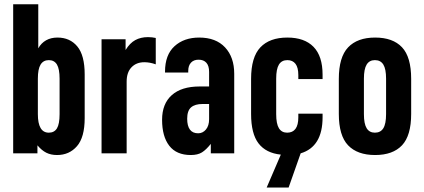

<svg xmlns="http://www.w3.org/2000/svg" viewBox="-20 -710 1961 889"><path d="M153.3 -37.1V0H41V-690.4H157.2V-486.3Q170.9 -510.7 193.4 -523.4Q215.8 -536.1 246.1 -536.1Q303.7 -536.1 337.9 -495.1Q372.1 -454.1 372.1 -365.2V-163.1Q372.1 -74.2 336.4 -33.2Q300.8 7.8 244.1 7.8Q215.8 7.8 194.3 -2.9Q172.9 -13.7 153.3 -37.1ZM255.9 -181.6V-345.7Q255.9 -390.6 243.7 -411.1Q231.4 -431.6 206.1 -431.6Q180.7 -431.6 168 -411.1Q155.3 -390.6 155.3 -345.7V-181.6Q155.3 -95.7 206.1 -95.7Q231.4 -95.7 243.7 -115.7Q255.9 -135.7 255.9 -181.6Z M450.2 -528.3H561.5V-478.5Q581.1 -510.7 606.4 -524.4Q631.8 -538.1 665 -538.1Q684.6 -538.1 701.2 -534.2V-412.1Q673.8 -421.9 648.4 -421.9Q611.3 -421.9 588.9 -398.4Q566.4 -375 566.4 -332V0H450.2Z M1064.5 -368.2V0H956.1V-43.9Q934.6 -16.6 915 -4.4Q895.5 7.8 863.3 7.8Q796.9 7.8 763.7 -35.2Q730.5 -78.1 730.5 -155.3Q730.5 -229.5 775.4 -269.5Q820.3 -309.6 904.3 -309.6H948.2V-377Q948.2 -405.3 935.5 -419.4Q922.9 -433.6 899.4 -433.6Q877 -433.6 864.3 -419.9Q851.6 -406.2 851.6 -381.8V-374H744.1V-377.9Q744.1 -456.1 788.1 -496.1Q832 -536.1 902.3 -536.1Q979.5 -536.1 1022 -490.7Q1064.5 -445.3 1064.5 -368.2ZM948.2 -158.2V-228.5H918Q882.8 -228.5 864.7 -212.9Q846.7 -197.3 846.7 -160.2Q846.7 -127 859.4 -109.9Q872.1 -92.8 897.5 -92.8Q918.9 -92.8 933.6 -110.4Q948.2 -127.9 948.2 -158.2Z M1361.3 -343.8V-362.3Q1361.3 -397.5 1348.1 -414.6Q1335 -431.6 1310.5 -431.6Q1284.2 -431.6 1271.5 -411.1Q1258.8 -390.6 1258.8 -345.7V-181.6Q1258.8 -136.7 1271.5 -116.2Q1284.2 -95.7 1309.6 -95.7Q1335 -95.7 1348.1 -113.3Q1361.3 -130.9 1361.3 -167V-183.6H1473.6V-167Q1473.6 -30.3 1372.1 0L1316.4 158.2H1214.8L1280.3 5.9Q1211.9 -1 1177.2 -45.9Q1142.6 -90.8 1142.6 -182.6V-344.7Q1142.6 -445.3 1185.5 -490.7Q1228.5 -536.1 1310.5 -536.1Q1389.6 -536.1 1431.6 -493.2Q1473.6 -450.2 1473.6 -364.3V-343.8Z M1548.8 -182.6V-344.7Q1548.8 -445.3 1591.8 -490.7Q1634.8 -536.1 1716.8 -536.1Q1798.8 -536.1 1841.3 -491.2Q1883.8 -446.3 1883.8 -344.7V-182.6Q1883.8 -82 1841.3 -37.1Q1798.8 7.8 1716.8 7.8Q1634.8 7.8 1591.8 -37.1Q1548.8 -82 1548.8 -182.6ZM1767.6 -181.6V-345.7Q1767.6 -390.6 1754.9 -411.1Q1742.2 -431.6 1715.8 -431.6Q1690.4 -431.6 1677.7 -411.1Q1665 -390.6 1665 -345.7V-181.6Q1665 -136.7 1677.7 -116.2Q1690.4 -95.7 1715.8 -95.7Q1742.2 -95.7 1754.9 -116.2Q1767.6 -136.7 1767.6 -181.6Z"/></svg>

Font: Altinn-DIN Condensed
Style: DINCondensed-Bold
Weight: 700
Width: 3
Designer: Charles Nix
Foundry: Altinn
Version: Version 2.00